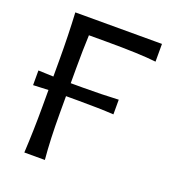

<svg xmlns="http://www.w3.org/2000/svg" viewBox="-130 -816 836 918"><g transform="rotate(20 288.0 -356.5)"><path d="M283.2 -632.3H195.3Q191.9 -556.6 191.9 -461.4V-387.2H205.6H254.4Q351.1 -387.2 434.6 -391.6V-316.9Q361.3 -321.3 254.4 -321.3H205.6H191.9V-235.4Q191.9 -100.1 201.2 0H96.7Q103 -114.3 103 -235.4V-320.3Q49.8 -318.4 25.9 -316.9V-391.6Q65.4 -389.6 103 -388.7V-474.6Q103 -597.2 96.7 -712.9H537.6V-622.6Q455.1 -632.3 283.2 -632.3Z"/></g></svg>

Font: Commissioner Flair
Style: Regular
Weight: 400
Designer: Kostas Bartsokas
Foundry: Kostas Bartsokas
Version: Version 1.000